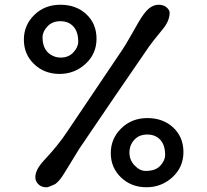

<svg xmlns="http://www.w3.org/2000/svg" viewBox="-20 -789 873 809"><path d="M593.8 -68.8Q635.3 -68.8 655.5 -90.8Q675.8 -112.8 675.8 -136.2Q675.8 -177.7 655.3 -200Q634.8 -222.2 600.6 -222.2Q566.4 -222.2 545.9 -200Q525.4 -177.7 525.4 -146Q525.4 -114.3 547.4 -91.6Q569.3 -68.8 593.8 -68.8ZM446.8 -143.8Q446.8 -205.1 491 -248.3Q535.2 -291.5 601.1 -291.5Q667 -291.5 710 -251.5Q752.9 -211.4 752.9 -148.2Q752.9 -85 706.8 -42.5Q660.6 0 596.9 0Q533.2 0 490 -41.3Q446.8 -82.5 446.8 -143.8ZM159.2 -631.8Q159.2 -571.8 206.1 -552.2Q219.7 -546.4 235.8 -546.4Q269 -546.4 289.3 -568.4Q309.6 -590.3 309.6 -613.8Q309.6 -655.3 289.1 -677.5Q268.6 -699.7 234.4 -699.7Q200.2 -699.7 179.7 -677.5Q159.2 -655.3 159.2 -631.8ZM230.7 -477.5Q167 -477.5 123.8 -518.8Q80.6 -560.1 80.6 -621.6Q80.6 -683.1 124.5 -726.1Q168.5 -769 234.6 -769Q300.8 -769 343.8 -729Q386.7 -689 386.7 -625.7Q386.7 -562.5 340.6 -520Q294.4 -477.5 230.7 -477.5ZM128.9 -42.5Q128.9 -74.2 165.5 -113.3Q225.6 -177.2 263.2 -234.4L494.6 -578.1Q510.3 -601.6 527.3 -631.8L563 -694.3Q587.4 -736.3 606.9 -752.7Q626.5 -769 647.9 -769Q669.4 -769 682.1 -757.8Q694.8 -746.6 694.8 -735.4Q694.8 -701.2 665.5 -665.8Q636.2 -630.4 627 -618.2L606.9 -591.3Q596.2 -576.7 460.4 -377.7Q324.7 -178.7 314 -162.1L252.9 -62.5Q231 -25.9 212.4 -13.2Q183.1 0 179 0Q174.8 0 174.3 0Q154.3 0 141.6 -12.7Q128.9 -25.4 128.9 -42.5Z"/></svg>

Font: Oldenburg
Style: Regular
Weight: 400
Designer: Nicole Fally
Foundry: Nicole Fally
Version: Version 1.001